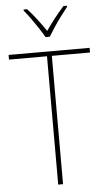

<svg xmlns="http://www.w3.org/2000/svg" viewBox="-62 -988 567 1027"><g transform="rotate(-5 221.5 -474.5)"><path d="M234 0H208V-689H4V-714H439V-689H234ZM209 -792Q197 -814 178.5 -842Q160 -870 140.5 -897Q121 -924 105 -943V-949H124Q149 -922 175 -888Q201 -854 221 -824Q264 -887 319 -949H338V-943Q321 -922 301 -895Q281 -868 263 -841Q245 -814 232 -792Z"/></g></svg>

Font: Noto Sans SemiCondensed Thin
Style: Regular
Weight: 100
Width: 4
Designer: Monotype Design Team
Foundry: Monotype Imaging Inc.
Version: Version 2.013; ttfautohint (v1.8.4.7-5d5b)